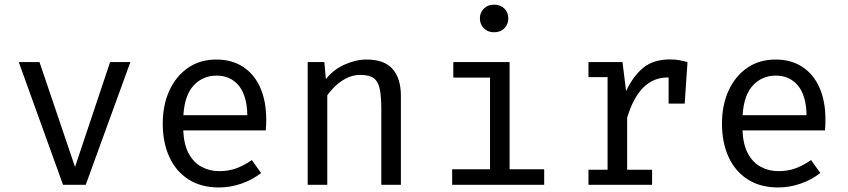

<svg xmlns="http://www.w3.org/2000/svg" viewBox="-20 -793 3640 824"><path d="M539.5 -526.5 348 0H250.5L60.5 -526.5H149.5L302 -76.5L452.5 -526.5Z M766.5 -233.5Q769 -172.5 790 -133.8Q811 -95 845.5 -76.8Q880 -58.5 920.5 -58.5Q961 -58.5 993.8 -70.5Q1026.5 -82.5 1061 -106L1100.5 -50.5Q1063.5 -21.5 1016.2 -5Q969 11.5 919.5 11.5Q843 11.5 789 -23Q735 -57.5 706.8 -119.2Q678.5 -181 678.5 -262.5Q678.5 -342.5 707 -404.5Q735.5 -466.5 787 -502Q838.5 -537.5 908.5 -537.5Q975 -537.5 1023 -506.2Q1071 -475 1096.8 -417.2Q1122.5 -359.5 1122.5 -279.5Q1122.5 -266 1122 -254.2Q1121.5 -242.5 1120.5 -233.5ZM909.5 -468.5Q851 -468.5 811.8 -427Q772.5 -385.5 767 -298.5H1041.5Q1040 -383 1004.5 -425.8Q969 -468.5 909.5 -468.5Z M1300.5 0V-526.5H1372L1378.5 -453.5Q1410.5 -494 1458.8 -515.8Q1507 -537.5 1552.5 -537.5Q1630 -537.5 1665.2 -496.5Q1700.5 -455.5 1700.5 -382.5V0H1616.5V-320.5Q1616.5 -374.5 1610.5 -407.8Q1604.5 -441 1585.5 -456.2Q1566.5 -471.5 1526.5 -471.5Q1495.5 -471.5 1468.2 -458Q1441 -444.5 1419.8 -424.2Q1398.5 -404 1384.5 -383.5V0Z M2167 -526.5V-66.5H2315.5V0H1920.5V-66.5H2083V-460H1925.5V-526.5ZM2100 -773Q2128 -773 2144.8 -756Q2161.5 -739 2161.5 -714.5Q2161.5 -689 2144.8 -671.8Q2128 -654.5 2100 -654.5Q2073.5 -654.5 2056.5 -671.8Q2039.5 -689 2039.5 -714.5Q2039.5 -739 2056.5 -756Q2073.5 -773 2100 -773Z M2505.5 0V-64.5H2587.5V-462H2505.5V-526.5H2651.5L2667 -402Q2697.5 -467 2741 -502.5Q2784.5 -538 2856 -538Q2878 -538 2895.2 -534.8Q2912.5 -531.5 2930.5 -526.5L2906 -451.5Q2889.5 -456 2876 -458.2Q2862.5 -460.5 2845 -460.5Q2784.5 -460.5 2741 -417.5Q2697.5 -374.5 2671.5 -287.5V-64.5H2778.5V0ZM2849.5 -348.5V-463L2858 -526.5H2930.5L2918.5 -348.5Z M3166.5 -233.5Q3169 -172.5 3190 -133.8Q3211 -95 3245.5 -76.8Q3280 -58.5 3320.5 -58.5Q3361 -58.5 3393.8 -70.5Q3426.5 -82.5 3461 -106L3500.5 -50.5Q3463.5 -21.5 3416.2 -5Q3369 11.5 3319.5 11.5Q3243 11.5 3189 -23Q3135 -57.5 3106.8 -119.2Q3078.5 -181 3078.5 -262.5Q3078.5 -342.5 3107 -404.5Q3135.5 -466.5 3187 -502Q3238.5 -537.5 3308.5 -537.5Q3375 -537.5 3423 -506.2Q3471 -475 3496.8 -417.2Q3522.5 -359.5 3522.5 -279.5Q3522.5 -266 3522 -254.2Q3521.5 -242.5 3520.5 -233.5ZM3309.5 -468.5Q3251 -468.5 3211.8 -427Q3172.5 -385.5 3167 -298.5H3441.5Q3440 -383 3404.5 -425.8Q3369 -468.5 3309.5 -468.5Z"/></svg>

Font: Fira Code Light
Style: Regular
Weight: 400
Monospace: yes
Version: Version 5.002